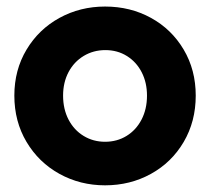

<svg xmlns="http://www.w3.org/2000/svg" viewBox="-20 -553 636 581"><path d="M23.4 -263.7Q23.4 -341.3 60.3 -402.8Q97.2 -464.4 159.9 -498.8Q222.7 -533.2 297.9 -533.2Q374.5 -533.2 437 -498.8Q499.5 -464.4 535.9 -402.8Q572.3 -341.3 572.3 -263.7Q572.3 -185.5 535.9 -123.5Q499.5 -61.5 436.8 -26.9Q374 7.8 297.9 7.8Q222.7 7.8 159.9 -26.9Q97.2 -61.5 60.3 -123.5Q23.4 -185.5 23.4 -263.7ZM424.8 -263.7Q424.8 -303.2 408.7 -334.5Q392.6 -365.7 364 -383.5Q335.4 -401.4 298.8 -401.4Q262.7 -401.4 233.4 -383.8Q204.1 -366.2 187.5 -335Q170.9 -303.7 170.9 -263.7Q170.9 -222.7 187.5 -190.9Q204.1 -159.2 233.2 -141.6Q262.2 -124 297.9 -124Q334 -124 362.8 -141.6Q391.6 -159.2 408.2 -190.9Q424.8 -222.7 424.8 -263.7Z"/></svg>

Font: Reddit Sans Strawberry ExBold
Style: Regular
Weight: 800
Designer: Stephen Hutchings
Foundry: Reddit
Version: Version 1.013